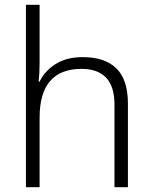

<svg xmlns="http://www.w3.org/2000/svg" viewBox="-20 -780 636 800"><path d="M145 -517Q145 -496 144 -477Q143 -458 141 -440H145Q166 -484 211.5 -513Q257 -542 325 -542Q417 -542 465 -495Q513 -448 513 -348V0H457V-344Q457 -420 422 -456.5Q387 -493 320 -493Q145 -493 145 -290V0H88V-760H145Z"/></svg>

Font: Noto Sans Bengali UI Light
Style: Regular
Weight: 300
Designer: Jelle Bosma - Monotype Design Team
Foundry: Monotype Imaging Inc.
Version: Version 2.003; ttfautohint (v1.8.4.7-5d5b)